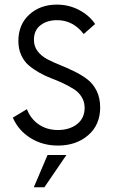

<svg xmlns="http://www.w3.org/2000/svg" viewBox="-20 -623 494 832"><path d="M231 7.8Q164.6 7.8 112.1 -24.9Q59.6 -57.6 35.6 -113.3L96.7 -149.9Q112.3 -108.4 147.7 -84Q183.1 -59.6 231 -59.6Q281.2 -59.6 314 -85.2Q346.7 -110.8 346.7 -155.8Q346.7 -181.6 334.2 -202.1Q321.8 -222.7 301.8 -235.6Q281.7 -248.5 255.9 -261Q230 -273.4 203.1 -283.4Q176.3 -293.5 150.4 -308.1Q124.5 -322.8 104.5 -339.8Q84.5 -356.9 72 -384Q59.6 -411.1 59.6 -445.3Q59.6 -516.6 106.9 -559.8Q154.3 -603 226.1 -603Q278.8 -603 323 -579.6Q367.2 -556.2 392.1 -519L342.8 -475.6Q296.4 -535.6 227.5 -535.6Q184.1 -535.6 155.5 -513.7Q127 -491.7 127 -450.7Q127 -422.4 142.8 -401.4Q158.7 -380.4 184.1 -366.9Q209.5 -353.5 240 -341.3Q270.5 -329.1 301 -314.2Q331.5 -299.3 356.9 -280.5Q382.3 -261.7 398.2 -230.5Q414.1 -199.2 414.1 -157.7Q414.1 -82 362.1 -37.1Q310.1 7.8 231 7.8ZM126.5 188.5 186 48.8H267.6L172.4 188.5Z"/></svg>

Font: Now
Style: Regular
Weight: 400
Designer: Alfredo Marco Pradil
Foundry: Alfredo Marco Pradil
Version: Version 1.200;hotconv 1.0.109;makeotfexe 2.5.65596